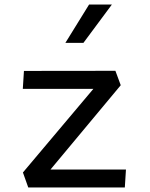

<svg xmlns="http://www.w3.org/2000/svg" viewBox="-20 -826 660 846"><path d="M104.5 0H530L535 -79H202.5L512 -450.5L488.5 -514L85.5 -513.5L80.5 -434.5H391.5L81 -66ZM347.5 -637H268L372.5 -806H473Z"/></svg>

Font: Monaspace Krypton
Style: Regular
Weight: 400
Designer: Riley Cran & the Lettermatic Team
Foundry: Lettermatic
Version: Version 1.200 (Monaspace Krypton)